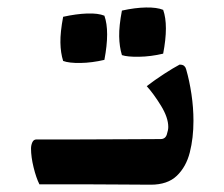

<svg xmlns="http://www.w3.org/2000/svg" viewBox="-20 -505 615 526"><path d="M80 -123Q133 -123 196.5 -123Q260 -123 319.5 -123.5Q379 -124 420 -124Q433 -124 437 -136.5Q441 -149 441 -157Q441 -183 421 -215.5Q401 -248 382 -269Q404 -286 429.5 -302.5Q455 -319 472 -328Q481 -328 485 -324Q489 -320 490 -315Q499 -284 504.5 -247Q510 -210 510 -174Q510 -127 500 -87.5Q490 -48 464.5 -23.5Q439 1 393 1Q357 1 311.5 0.5Q266 0 220.5 0Q175 0 139.5 0Q104 0 88 0Q79 -18 72 -46.5Q65 -75 65 -98Q65 -107 68.5 -115Q72 -123 80 -123ZM153 -338Q146 -360 145.5 -388.5Q145 -417 153 -459Q189 -467 219 -468Q249 -469 266 -462Q281 -420 266 -341Q232 -333 200.5 -332.5Q169 -332 153 -338ZM314 -354Q307 -377 306.5 -405.5Q306 -434 314 -476Q350 -484 380 -484.5Q410 -485 427 -478Q442 -436 427 -358Q393 -350 361 -349.5Q329 -349 314 -354Z"/></svg>

Font: Ruwudu SemiBold
Style: Regular
Weight: 600
Designer: Becca Hirsbrunner Spalinger
Foundry: SIL International
Version: Version 3.000